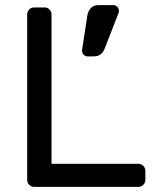

<svg xmlns="http://www.w3.org/2000/svg" viewBox="-20 -729 606 749"><path d="M547 -63V-27Q547 -16 539 -8Q531 0 520 0H113Q102 0 94 -8Q86 -16 86 -27V-673Q86 -684 94 -692Q102 -700 113 -700H154Q165 -700 173 -692Q181 -684 181 -673V-90H520Q531 -90 539 -82Q547 -74 547 -63ZM364 -709H422Q431 -709 437.5 -702.5Q444 -696 444 -687Q444 -683 443 -680L389 -541Q377 -509 346 -509H322Q313 -509 306.5 -515.5Q300 -522 300 -531V-533L321 -670Q324 -686 334.5 -697.5Q345 -709 364 -709Z"/></svg>

Font: Rubik
Style: Regular
Weight: 400
Designer: Hubert & Fischer
Foundry: Hubert & Fischer
Version: Version 1.100